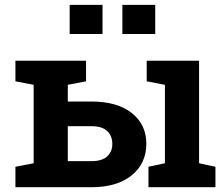

<svg xmlns="http://www.w3.org/2000/svg" viewBox="-20 -782 931 802"><path d="M263.2 -108.9H362.3Q406.2 -108.9 427.7 -128.7Q449.2 -148.4 449.2 -180.7Q449.2 -213.9 428 -234.4Q406.7 -254.9 362.3 -254.9H263.2ZM600.1 0V-85.4L668.9 -100.1V-427.7L592.8 -442.4V-528.3H811.5V-100.1L879.9 -85.4V0ZM362.3 -357.9Q469.7 -357.9 530.5 -309.8Q591.3 -261.7 591.3 -181.6Q591.3 -99.6 530.3 -49.8Q469.2 0 362.3 0H44.4V-85.4L120.6 -100.1V-427.7L44.4 -442.4V-528.3H339.4V-442.4L263.2 -427.7V-357.9ZM491.2 -640.1V-761.7H628.4V-640.1ZM271 -640.1V-761.7H408.2V-640.1Z"/></svg>

Font: Robotiche
Style: Bold
Weight: 700
Designer: Google
Version: Version 2.001